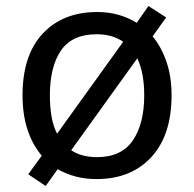

<svg xmlns="http://www.w3.org/2000/svg" viewBox="-20 -586 645 639"><path d="M551 -269Q551 -136 483.5 -63Q416 10 301 10Q264 10 232 1.5Q200 -7 172 -23L132 33L74 -6L119 -68Q88 -104 71.5 -154.5Q55 -205 55 -269Q55 -402 122 -474Q189 -546 304 -546Q377 -546 435 -510L474 -566L533 -528L488 -465Q517 -430 534 -380.5Q551 -331 551 -269ZM146 -269Q146 -231 151.5 -198.5Q157 -166 170 -141L390 -447Q354 -472 302 -472Q220 -472 183 -418Q146 -364 146 -269ZM460 -269Q460 -343 437 -392L217 -86Q251 -63 303 -63Q384 -63 422 -118.5Q460 -174 460 -269Z"/></svg>

Font: Noto Sans Bassa Vah
Style: Regular
Weight: 400
Designer: Monotype Design Team
Foundry: Monotype Imaging Inc.
Version: Version 2.002